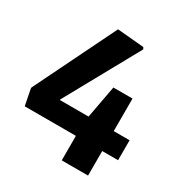

<svg xmlns="http://www.w3.org/2000/svg" viewBox="-173 -883 971 1017"><g transform="rotate(30 312.5 -375.0)"><path d="M14 -247V-254L257 -750H261L420 -736L426 -725L178 -276V-272H353L390 -471H507V-272H604V-150H507V0H346V-150H33Z"/></g></svg>

Font: Encode Sans Narrow
Style: Bold
Weight: 700
Designer: Pablo Impallari, Andres Torresi
Foundry: Pablo Impallari, Andres Torresi
Version: Version 1.000; ttfautohint (v1.00) -l 8 -r 50 -G 200 -x 14 -